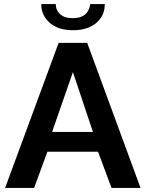

<svg xmlns="http://www.w3.org/2000/svg" viewBox="-20 -920 712 940"><path d="M337 -772Q266 -772 224 -808Q182 -844 182 -900H253Q253 -870 274.5 -850.5Q296 -831 337 -831Q412 -831 422 -900H493Q493 -843 451 -807.5Q409 -772 337 -772ZM267 -710H407L668 0H526L460 -177H212L147 0H5ZM435 -274 337 -567 235 -274Z"/></svg>

Font: Raleway-v4020
Style: Bold
Weight: 700
Designer: Matt McInerney, Pablo Impallari, Rodrigo Fuenzalida
Foundry: Matt McInerney, Pablo Impallari, Rodrigo Fuenzalida
Version: Version 4.020;PS 004.020;hotconv 1.0.88;makeotf.lib2.5.64775